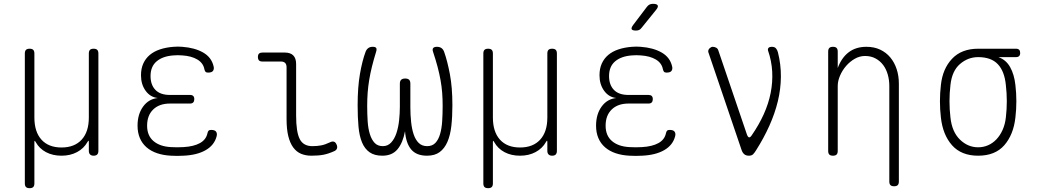

<svg xmlns="http://www.w3.org/2000/svg" viewBox="-20 -805 5440 1005"><path d="M135 180Q122 180 116 174Q110 168 110 155V-525Q110 -538 116 -544Q122 -550 135 -550Q148 -550 154 -544Q160 -538 160 -525V-190Q160 -115 197 -74Q234 -33 302 -33Q370 -33 407.5 -74Q445 -115 445 -190V-525Q445 -538 451 -544Q457 -550 470 -550Q483 -550 489 -544Q495 -538 495 -525V-15Q495 -3 489 3.5Q483 10 470 10Q458 10 451.5 3.5Q445 -3 445 -15V-60Q445 -68 443.5 -68.5Q442 -69 438 -62Q419 -28 383.5 -9Q348 10 302 10Q256 10 221 -8.5Q186 -27 167 -61Q163 -68 161.5 -68Q160 -68 160 -60V155Q160 168 154 174Q148 180 135 180Z M1098 -458Q1100 -450 1099 -444Q1098 -438 1094.5 -433.5Q1091 -429 1084.5 -427Q1078 -425 1069 -425Q1065 -425 1061.5 -426Q1058 -427 1056 -429Q1054 -431 1052.5 -434.5Q1051 -438 1050 -442Q1044 -475 1013 -493.5Q982 -512 934 -515Q923 -516 911 -516Q899 -516 888 -515Q832 -511 800 -484Q768 -457 768 -407Q768 -361 793.5 -334.5Q819 -308 870 -308H975Q986 -308 991.5 -302.5Q997 -297 997 -286Q997 -275 991.5 -269Q986 -263 975 -263H870Q814 -263 782 -232Q750 -201 750 -147Q750 -95 783.5 -66.5Q817 -38 875 -35Q891 -34 907.5 -34Q924 -34 940 -35Q994 -38 1026.5 -56Q1059 -74 1066 -108Q1067 -113 1068.5 -116Q1070 -119 1072 -121Q1074 -123 1077.5 -124Q1081 -125 1085 -125Q1094 -125 1100.5 -123Q1107 -121 1110.5 -116.5Q1114 -112 1115 -106Q1116 -100 1114 -92Q1102 -45 1056.5 -19Q1011 7 940 10Q924 11 907.5 11Q891 11 875 10Q835 8 802.5 -3Q770 -14 747 -34Q724 -54 712 -82.5Q700 -111 700 -147Q700 -207 729 -247Q758 -287 806 -292Q767 -296 742.5 -329.5Q718 -363 718 -411Q718 -446 730 -472.5Q742 -499 764 -517.5Q786 -536 817.5 -546.5Q849 -557 888 -560Q899 -561 911 -561Q923 -561 934 -560Q1000 -555 1043.5 -530Q1087 -505 1098 -458Z M1530 -200Q1530 -114 1549 -77Q1568 -40 1615 -40Q1640 -40 1661 -44Q1682 -48 1707 -60Q1719 -66 1727.5 -63.5Q1736 -61 1741 -50Q1747 -38 1744 -28.5Q1741 -19 1730 -14Q1699 0 1673 5Q1647 10 1610 10Q1580 10 1556 0Q1532 -10 1515 -33Q1498 -56 1489 -92.5Q1480 -129 1480 -182V-453Q1480 -468 1472.5 -475.5Q1465 -483 1450 -483H1353Q1341 -483 1335.5 -489Q1330 -495 1330 -507Q1330 -519 1336 -524.5Q1342 -530 1354 -530H1470Q1500 -530 1515 -515Q1530 -500 1530 -470Z M2267 -560Q2281 -560 2290.5 -553.5Q2300 -547 2305 -533Q2322 -485 2335 -416Q2348 -347 2348 -254Q2348 -194 2342.5 -145.5Q2337 -97 2322 -62.5Q2307 -28 2281.5 -9Q2256 10 2215 10Q2160 10 2132.5 -22.5Q2105 -55 2100 -118Q2089 -58 2061 -24Q2033 10 1981 10Q1940 10 1914.5 -8Q1889 -26 1875 -59.5Q1861 -93 1856.5 -142Q1852 -191 1852 -254Q1852 -348 1864 -417.5Q1876 -487 1894 -535Q1899 -547 1908 -553.5Q1917 -560 1931 -560Q1945 -560 1949 -554Q1953 -548 1949 -535Q1936 -493 1927 -456.5Q1918 -420 1912.5 -386.5Q1907 -353 1904.5 -320Q1902 -287 1902 -251Q1902 -208 1904.5 -170Q1907 -132 1916 -103Q1925 -74 1941 -57Q1957 -40 1984 -40Q2010 -40 2027.5 -59Q2045 -78 2055 -108Q2065 -138 2069 -174.5Q2073 -211 2073 -246V-367Q2073 -381 2080 -387.5Q2087 -394 2101 -394Q2115 -394 2121.5 -387.5Q2128 -381 2128 -367V-243Q2128 -203 2132 -166Q2136 -129 2145.5 -101Q2155 -73 2172 -56.5Q2189 -40 2216 -40Q2243 -40 2259 -57Q2275 -74 2283.5 -103Q2292 -132 2294.5 -170Q2297 -208 2297 -251Q2297 -287 2294.5 -319.5Q2292 -352 2286 -385.5Q2280 -419 2270.5 -455Q2261 -491 2247 -533Q2242 -547 2247.5 -553.5Q2253 -560 2267 -560Z M2535 180Q2522 180 2516 174Q2510 168 2510 155V-525Q2510 -538 2516 -544Q2522 -550 2535 -550Q2548 -550 2554 -544Q2560 -538 2560 -525V-190Q2560 -115 2597 -74Q2634 -33 2702 -33Q2770 -33 2807.5 -74Q2845 -115 2845 -190V-525Q2845 -538 2851 -544Q2857 -550 2870 -550Q2883 -550 2889 -544Q2895 -538 2895 -525V-15Q2895 -3 2889 3.5Q2883 10 2870 10Q2858 10 2851.5 3.5Q2845 -3 2845 -15V-60Q2845 -68 2843.5 -68.5Q2842 -69 2838 -62Q2819 -28 2783.5 -9Q2748 10 2702 10Q2656 10 2621 -8.5Q2586 -27 2567 -61Q2563 -68 2561.5 -68Q2560 -68 2560 -60V155Q2560 168 2554 174Q2548 180 2535 180Z M3498 -458Q3500 -450 3499 -444Q3498 -438 3494.5 -433.5Q3491 -429 3484.5 -427Q3478 -425 3469 -425Q3465 -425 3461.5 -426Q3458 -427 3456 -429Q3454 -431 3452.5 -434.5Q3451 -438 3450 -442Q3444 -475 3413 -493.5Q3382 -512 3334 -515Q3323 -516 3311 -516Q3299 -516 3288 -515Q3232 -511 3200 -484Q3168 -457 3168 -407Q3168 -361 3193.5 -334.5Q3219 -308 3270 -308H3375Q3386 -308 3391.5 -302.5Q3397 -297 3397 -286Q3397 -275 3391.5 -269Q3386 -263 3375 -263H3270Q3214 -263 3182 -232Q3150 -201 3150 -147Q3150 -95 3183.5 -66.5Q3217 -38 3275 -35Q3291 -34 3307.5 -34Q3324 -34 3340 -35Q3394 -38 3426.5 -56Q3459 -74 3466 -108Q3467 -113 3468.5 -116Q3470 -119 3472 -121Q3474 -123 3477.5 -124Q3481 -125 3485 -125Q3494 -125 3500.5 -123Q3507 -121 3510.5 -116.5Q3514 -112 3515 -106Q3516 -100 3514 -92Q3502 -45 3456.5 -19Q3411 7 3340 10Q3324 11 3307.5 11Q3291 11 3275 10Q3235 8 3202.5 -3Q3170 -14 3147 -34Q3124 -54 3112 -82.5Q3100 -111 3100 -147Q3100 -207 3129 -247Q3158 -287 3206 -292Q3167 -296 3142.5 -329.5Q3118 -363 3118 -411Q3118 -446 3130 -472.5Q3142 -499 3164 -517.5Q3186 -536 3217.5 -546.5Q3249 -557 3288 -560Q3299 -561 3311 -561Q3323 -561 3334 -560Q3400 -555 3443.5 -530Q3487 -505 3498 -458ZM3338 -659Q3332 -651 3325 -648Q3318 -645 3309 -645Q3290 -645 3286.5 -652Q3283 -659 3294 -674L3366 -769Q3372 -777 3379.5 -781Q3387 -785 3398 -785Q3418 -785 3422.5 -777Q3427 -769 3414 -753Z M3862 -19 3688 -531Q3686 -537 3688 -542.5Q3690 -548 3693.5 -551.5Q3697 -555 3701.5 -557.5Q3706 -560 3710 -560Q3720 -560 3728.5 -555.5Q3737 -551 3740 -541L3890 -100Q3895 -87 3901 -86Q3907 -85 3915 -97Q3953 -152 3978 -207.5Q4003 -263 4014 -319Q4025 -375 4022 -430.5Q4019 -486 4000 -541Q3999 -546 4000 -549.5Q4001 -553 4004 -555.5Q4007 -558 4011 -559Q4015 -560 4020 -560Q4035 -560 4042 -551.5Q4049 -543 4052 -531Q4068 -468 4067.5 -403.5Q4067 -339 4051.5 -275Q4036 -211 4007 -146.5Q3978 -82 3938 -19Q3930 -6 3922.5 2Q3915 10 3900 10Q3885 10 3876 2.5Q3867 -5 3862 -19Z M4365 -355V-15Q4365 -2 4359 4Q4353 10 4340 10Q4327 10 4321 4Q4315 -2 4315 -15V-535Q4315 -548 4321 -554Q4327 -560 4340 -560Q4353 -560 4359 -554Q4365 -548 4365 -535V-449Q4385 -503 4422.5 -531.5Q4460 -560 4515 -560Q4556 -560 4587.5 -545Q4619 -530 4640.5 -504Q4662 -478 4673.5 -443Q4685 -408 4685 -367V145Q4685 158 4679 164Q4673 170 4660 170Q4647 170 4641 164Q4635 158 4635 145V-355Q4635 -386 4627 -414.5Q4619 -443 4603 -464.5Q4587 -486 4563 -499Q4539 -512 4508 -512Q4480 -512 4454.5 -497.5Q4429 -483 4409 -460Q4389 -437 4377 -409Q4365 -381 4365 -355Z M5298 -506H5206Q5246 -492 5267.5 -453.5Q5289 -415 5295 -360Q5300 -318 5300 -275Q5300 -232 5295 -190Q5285 -100 5237 -45Q5189 10 5100 10Q5012 10 4963.5 -44.5Q4915 -99 4905 -190Q4900 -232 4900 -275Q4900 -318 4905 -360Q4914 -445 4963.5 -497.5Q5013 -550 5100 -550H5298Q5309 -550 5314.5 -544.5Q5320 -539 5320 -528Q5320 -517 5314.5 -511.5Q5309 -506 5298 -506ZM5100 -34Q5127 -34 5151.5 -44.5Q5176 -55 5195.5 -75.5Q5215 -96 5228 -125Q5241 -154 5245 -190Q5250 -232 5250 -275Q5250 -318 5245 -360Q5238 -432 5203 -469Q5168 -506 5100 -506Q5047 -506 5005 -470Q4963 -434 4955 -360Q4950 -318 4950 -275Q4950 -232 4955 -190Q4963 -115 5004.5 -74.5Q5046 -34 5100 -34Z"/></svg>

Font: Maple Mono NL Thin
Style: Regular
Weight: 250
Monospace: yes
Designer: subframe7536
Version: Version 7.000